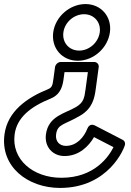

<svg xmlns="http://www.w3.org/2000/svg" viewBox="-29 -625 645 945"><path d="M360.8 -376C310.6 -376 276.2 -415.7 283 -466C289.6 -515.1 334.7 -555 385 -555C434.2 -555 468.7 -515.2 462 -466C455.2 -415.6 409.9 -376 360.8 -376ZM354.1 -326C431 -326 501.5 -388.4 512 -466C522.4 -542.8 468.6 -605 391.8 -605C314.2 -605 243.4 -542.9 233 -466C222.5 -388.3 276.3 -326 354.1 -326ZM575.3 63.5 437.9 -7.5C432.2 -10.4 411.3 -18.5 400.6 8.8C385.6 47.1 350.6 93 295.4 93C263.8 93 242.5 70.4 247.1 36C254.1 -15.8 287.4 -9.7 366.1 -56C426.2 -91.6 436.2 -141.9 442.1 -186L456.9 -295C458.9 -310.1 446 -320 435.3 -320H270.3C255.1 -320 243.3 -305.7 241.9 -295L234.3 -239C229.7 -204.6 227.3 -194.3 207.2 -185.9C103.2 -143.9 8.4 -77.1 -6.9 36C-28.4 195.1 107.3 300 266.4 300C506.5 300 584 103.2 586.4 86C587.7 76.4 583.1 67.5 575.3 63.5ZM529.7 99.3C507.3 143.8 437.8 250 273.2 250C132.4 250 26.5 158.9 43.1 36C54.3 -46.9 121.8 -100.1 220.9 -140.1C272.8 -161.7 280 -207.4 284.3 -239L288.5 -270H403.5L392.1 -186C386.2 -142.1 382.4 -120.4 344.8 -98C290.8 -66.3 209.3 -54.2 197.1 36C188.8 97.6 230.3 143 288.7 143C360.6 143 408.6 93.7 433.7 49.7Z"/></svg>

Font: Hussar Techniczny
Style: Bold 
Weight: 700
Foundry: Cannot Into Space Fonts
Version: Version 0.77